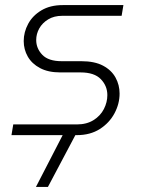

<svg xmlns="http://www.w3.org/2000/svg" viewBox="-20 -530 558 753"><path d="M25 0 32 -42H281Q320 -42 347 -59Q374 -76 387.5 -102.5Q401 -129 401 -157Q401 -193 375.5 -219.5Q350 -246 296 -246H216Q169 -246 137 -263Q105 -280 89 -308Q73 -336 73 -369Q73 -404 90.5 -436.5Q108 -469 142.5 -489.5Q177 -510 226 -510H464L457 -468H224Q192 -468 169 -454Q146 -440 134 -418.5Q122 -397 122 -373Q122 -340 146 -315Q170 -290 222 -290H299Q351 -290 384 -272.5Q417 -255 433 -226Q449 -197 449 -163Q449 -123 429 -85.5Q409 -48 371.5 -24Q334 0 281 0ZM121 203 234 -16H284L168 203Z"/></svg>

Font: MuseoModerno ExtraLight
Style: Italic
Weight: 250
Italic angle: -9°
Designer: Pablo Cosgaya, Héctor Gatti, Marcela Romero, and the Authors of The MuseoModerno Project.
Foundry: Omnibus-Type Team
Version: Version 1.003